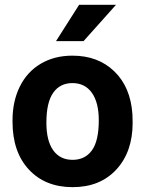

<svg xmlns="http://www.w3.org/2000/svg" viewBox="-20 -770 605 800"><path d="M32.2 -269Q32.2 -347.7 62.5 -409.2Q92.8 -470.7 149.7 -504.4Q206.5 -538.1 281.7 -538.1Q388.7 -538.1 456.3 -472.7Q523.9 -407.2 531.7 -294.9L532.7 -258.8Q532.7 -137.2 464.8 -63.7Q397 9.8 282.7 9.8Q168.5 9.8 100.3 -63.5Q32.2 -136.7 32.2 -262.7ZM173.3 -258.8Q173.3 -183.6 201.7 -143.8Q230 -104 282.7 -104Q334 -104 362.8 -143.3Q391.6 -182.6 391.6 -269Q391.6 -342.8 362.8 -383.3Q334 -423.8 281.7 -423.8Q230 -423.8 201.7 -383.5Q173.3 -343.3 173.3 -258.8ZM309.6 -750H463.4L328.1 -598.6H213.4Z"/></svg>

Font: SteelSelectRoboto
Style: Roboto-Bold
Weight: 700
Designer: Google
Version: Version 2.137; 2017